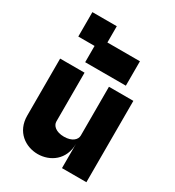

<svg xmlns="http://www.w3.org/2000/svg" viewBox="-190 -911 931 1022"><g transform="rotate(30 275.0 -400.0)"><path d="M200 0C275 0 350 -50 350 -150V0H500V-500H350V-200C350 -175 325 -150 275 -150C225 -150 200 -175 200 -200V-500H50V-150C50 -50 125 0 200 0ZM75 -650H175V-550H425V-700H225V-800H75Z"/></g></svg>

Font: LS-VG5000 Bold
Style: Regular
Weight: 400
Designer: Justin Bihan, 2021
Foundry: Justin Bihan, 2021
Version: Version 1.000;Glyphs 3.1.2 (3151)